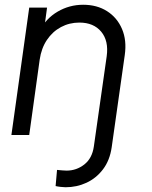

<svg xmlns="http://www.w3.org/2000/svg" viewBox="-20 -568 640 808"><path d="M214 215 220 147Q231 148 241.5 149Q252 150 260 150Q302 150 335 124Q368 98 375 48L429 -331Q438 -396 406 -434.5Q374 -473 314 -473Q272 -473 236.5 -454Q201 -435 177.5 -400Q154 -365 147 -317L103 0H28L103 -536H178L164 -432L147 -438Q173 -490 222.5 -519Q272 -548 330 -548Q388 -548 430.5 -521Q473 -494 493.5 -446Q514 -398 505 -336L450 52Q442 107 413.5 144.5Q385 182 344 201Q303 220 256 220Q248 220 235 218.5Q222 217 214 215Z"/></svg>

Font: Kosmopol Plus Jakarta Sans Italic It
Style: Regular
Weight: 400
Italic angle: -8.04999°
Designer: Gumpita Rahayu
Foundry: Tokotype
Version: Version 2.006